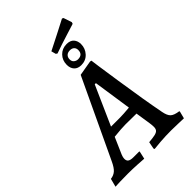

<svg xmlns="http://www.w3.org/2000/svg" viewBox="-321 -1063 1177 1177"><g transform="rotate(-45 268.0 -474.5)"><path d="M562 -48 564 -44 552 3Q540 3 508 1.5Q476 0 444 0Q396 0 350.5 3.5Q305 7 292 9L289 2L298 -44Q335 -47 353 -51.5Q371 -56 378 -65Q385 -74 385 -91Q385 -100 384 -109Q383 -118 382 -125L367 -223Q348 -224 273 -224Q239 -224 172 -217L130 -121Q118 -96 118 -79Q118 -62 129 -54.5Q140 -47 165 -47H215L216 -43L205 6Q193 5 150.5 2.5Q108 0 69 0Q32 0 0.5 1Q-31 2 -41 3L-27 -51Q-1 -54 17 -69.5Q35 -85 53 -124L293 -633L391 -650L401 -648Q401 -641 430.5 -444.5Q460 -248 485 -119Q492 -82 508 -67.5Q524 -53 562 -48ZM277 -277Q305 -277 360 -282L323 -531H313L200 -277ZM275.8 -736.8Q275.8 -775.5 301.1 -801.6Q326.3 -827.7 365 -827.7Q397.4 -827.7 412.8 -809.7Q428.1 -791.7 428.1 -764.7Q428.1 -726.9 402.8 -699.4Q377.6 -671.9 338 -671.9Q308.3 -671.9 292.1 -689.5Q275.8 -707 275.8 -736.8ZM390.2 -751.2Q390.2 -767.4 380.3 -776.8Q370.4 -786.3 352.4 -786.3Q333.5 -786.3 322.7 -775.9Q311.9 -765.6 311.9 -747.6Q311.9 -729.6 323.6 -720.6Q335.3 -711.5 348.8 -711.5Q390.2 -711.5 390.2 -751.2ZM284.9 -825.9 275.9 -832.2 267.8 -861.9Q323.6 -889.8 381.2 -919.5Q438.8 -949.2 455.9 -958.2L464.9 -953.7L482.9 -899.7L479.3 -888.9Q463.1 -883.5 404.6 -865.5Q346.1 -847.5 284.9 -825.9Z"/></g></svg>

Font: Alegreya SC Medium
Style: Italic
Weight: 500
Italic angle: -7°
Designer: Juan Pablo del Peral
Foundry: Huerta Tipografica
Version: Version 2.007; ttfautohint (v1.6)